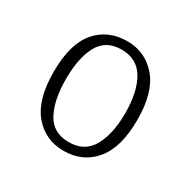

<svg xmlns="http://www.w3.org/2000/svg" viewBox="-90 -806 510 513"><g transform="rotate(30 165.0 -549.5)"><path d="M164 -380Q107 -380 71.5 -422.5Q36 -465 36 -550Q36 -636 71.5 -677.5Q107 -719 166 -719Q222 -719 258 -677Q294 -635 294 -550Q294 -465 258.5 -422.5Q223 -380 164 -380ZM165 -407Q213 -407 235 -446Q257 -485 257 -550Q257 -615 234.5 -653.5Q212 -692 164 -692Q116 -692 95 -653.5Q74 -615 74 -550Q74 -485 95 -446Q116 -407 165 -407Z"/></g></svg>

Font: Noto Serif Tamil SemiCondensed ExtraLight
Style: Italic
Weight: 200
Width: 4
Italic angle: -12°
Designer: Indian Type Foundry, Tom Grace, and the Monotype Design Team
Foundry: Monotype Imaging Inc.
Version: Version 2.003; ttfautohint (v1.8.4.7-5d5b)